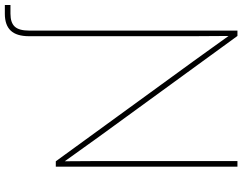

<svg xmlns="http://www.w3.org/2000/svg" viewBox="-142 -646 972 769"><g transform="rotate(90 343.5 -262.0)"><path d="M82 -727.5H103.5L505.4 -175.3Q560.1 -99.6 614.3 -23.4H605.5Q605.5 -74.2 605 -99.6Q605 -137.7 604.5 -175.3V-727.5H627V0H605.5L204.6 -551.3Q177.2 -589.4 149.9 -627.4Q122.6 -665.5 95.2 -703.6H103.5Q104 -665.5 104 -627.4Q104.5 -602.1 104.5 -551.3V0H82ZM14.6 181.6Q50.3 181.6 66.2 164.3Q82 147 82 107.4V-62.5H104.5V107.4Q104.5 156.7 82.3 180.4Q60.1 204.1 14.6 204.1H-20.5V181.6Z"/></g></svg>

Font: Intratopia Thin
Style: Regular
Weight: 100
Designer: Rasmus Andersson
Foundry: rsms
Version: Version 3.000;Glyphs 3.2.3 (3260)